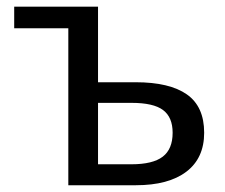

<svg xmlns="http://www.w3.org/2000/svg" viewBox="-20 -548 665 568"><path d="M381.3 -304.7Q481.4 -304.7 532.7 -268.8Q584 -232.9 584 -155.3Q584 -80.1 531.2 -40Q478.5 0 381.8 0H182.1V-464.4H22V-528.3H270V-304.7ZM270 -62H368.7Q432.1 -62 461.4 -84.5Q490.7 -106.9 490.7 -155.3Q490.7 -201.2 462.4 -222.4Q434.1 -243.7 369.1 -243.7H270Z"/></svg>

Font: Liberation Sans
Style: Regular
Weight: 400
Designer: Steve Matteson
Foundry: Ascender Corporation
Version: Version 2.00.1